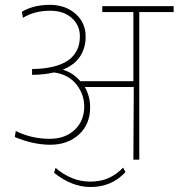

<svg xmlns="http://www.w3.org/2000/svg" viewBox="-20 -647 724 778"><path d="M346.2 110.8Q271.5 110.8 199.2 53.2L205.1 33.2Q270 88.9 345.2 88.9Q386.7 88.9 418.5 75.2Q450.2 61.5 479 32.2L488.3 50.3Q433.1 110.8 346.2 110.8ZM345.2 -212.4Q345.2 -143.1 299.6 -101.8Q253.9 -60.5 184.3 -60.5Q114.7 -60.5 40 -91.8L43.9 -116.2Q107.4 -84.5 181.6 -84.5Q243.7 -84.5 282.5 -120.8Q321.3 -157.2 321.3 -215.3Q321.3 -264.6 289.6 -304.9Q257.8 -345.2 198.7 -353.5Q157.2 -343.8 109.9 -343.8V-367.2Q303.7 -370.1 303.7 -500Q303.7 -544.9 270.5 -574.2Q237.3 -603.5 184.1 -603.5Q119.1 -603.5 72.8 -574.7L68.8 -599.6Q117.2 -627.4 181.2 -627.4Q245.1 -627.4 286.1 -591.1Q327.1 -554.7 327.1 -498.5Q327.1 -453.6 304.7 -418.7Q282.2 -383.8 234.4 -364.7Q276.4 -352.1 305.7 -317.9H520.5V-598.1H394.5V-622.1H683.6V-598.1H544.4V0H520.5L522 -294.4H323.7Q345.2 -256.8 345.2 -212.4Z"/></svg>

Font: Yantramanav Thin
Style: Regular
Weight: 250
Version: Version 1.001;PS 1.0;hotconv 1.0.72;makeotf.lib2.5.5900; ttf